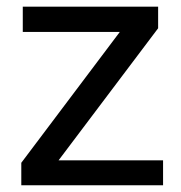

<svg xmlns="http://www.w3.org/2000/svg" viewBox="-20 -548 536 568"><path d="M153.3 -73.7H462.4V0H43V-66.4L334.5 -453.6H47.4V-528.3H447.8V-464.4Z"/></svg>

Font: Roboto
Style: Regular
Weight: 400
Designer: Google
Version: Version 2.134; 2016; ttfautohint (v1.6)